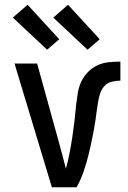

<svg xmlns="http://www.w3.org/2000/svg" viewBox="-20 -787 540 807"><path d="M198 0 41 -520H136L232 -173Q238 -150 244.5 -126Q251 -102 257 -78Q266 -111 272.5 -144.5Q279 -178 284 -211.5Q289 -245 293 -278.5Q297 -312 300 -346V-347Q303 -372 307 -396.5Q311 -421 321.5 -443.5Q332 -466 349.5 -484Q367 -502 389.5 -512.5Q412 -523 436.5 -525.5Q461 -528 486 -528V-448Q468 -448 449.5 -443.5Q431 -439 418.5 -425Q406 -411 400.5 -393Q395 -375 392 -357Q389 -339 386.5 -320.5Q384 -302 381.5 -283.5Q379 -265 375.5 -247Q372 -229 368.5 -211Q365 -193 361 -174.5Q357 -156 352.5 -138Q348 -120 343 -102.5Q338 -85 332 -67.5Q326 -50 318.5 -33Q311 -16 302 0ZM348 -578 204 -713 266 -767 399 -622ZM178 -578 34 -713 96 -767 229 -622Z"/></svg>

Font: Iosevka SS18 Medium
Style: Regular
Weight: 500
Monospace: yes
Designer: Belleve Invis
Foundry: Belleve Invis
Version: Version 25.1.1; ttfautohint (v1.8.4)